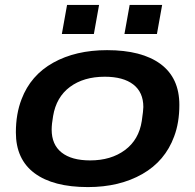

<svg xmlns="http://www.w3.org/2000/svg" viewBox="-20 -741 786 773"><path d="M229 -604 250 -721.2H378.9L357.9 -604ZM481 -604 502 -721.2H632.8L611.8 -604ZM334 12.2Q194.3 12.2 119.1 -43.7Q43.9 -99.6 43.9 -208Q43.9 -282.7 66.9 -341.8Q103.5 -438 194.1 -488.5Q284.7 -539.1 411.1 -539.1Q550.8 -539.1 626.5 -483.2Q702.1 -427.2 702.1 -318.8Q702.1 -247.1 681.2 -191.9Q645 -92.8 553 -40.3Q460.9 12.2 334 12.2ZM342.8 -95.2Q426.8 -95.2 482.9 -136.7Q539.1 -178.2 550.8 -253.9Q557.1 -296.9 557.1 -310.1Q557.1 -369.6 516.6 -400.9Q476.1 -432.1 401.9 -432.1Q316.9 -432.1 261.7 -391.1Q206.5 -350.1 193.8 -273.9Q188 -240.7 188 -219.2Q188 -158.7 228 -127Q268.1 -95.2 342.8 -95.2Z"/></svg>

Font: Archivo Expanded SemiBold
Style: Italic
Weight: 600
Width: 7
Italic angle: -10°
Designer: Hector Gatti
Foundry: Omnibus-Type
Version: Version 2.001